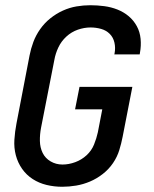

<svg xmlns="http://www.w3.org/2000/svg" viewBox="-20 -702 590 734"><path d="M218 12Q187 12 158 5Q129 -2 105 -17.5Q81 -33 64.5 -56.5Q48 -80 40.5 -108.5Q33 -137 35 -168Q37 -199 43 -230L93 -490Q98 -516 107.5 -541.5Q117 -567 133.5 -590.5Q150 -614 172.5 -632Q195 -650 220.5 -661.5Q246 -673 272.5 -677.5Q299 -682 325 -682Q352 -682 378.5 -678.5Q405 -675 429 -665.5Q453 -656 472 -640Q491 -624 503 -602Q515 -580 517.5 -553.5Q520 -527 515 -500L514 -494H417L418 -498Q422 -519 417.5 -539Q413 -559 399.5 -572.5Q386 -586 366.5 -591.5Q347 -597 326 -597Q302 -597 277.5 -588.5Q253 -580 233.5 -562Q214 -544 203 -520.5Q192 -497 188 -474L137 -214Q132 -188 132.5 -163Q133 -138 143 -117.5Q153 -97 173.5 -85Q194 -73 219 -73Q243 -73 267.5 -82Q292 -91 311 -108.5Q330 -126 339.5 -149.5Q349 -173 354 -196L371 -284H267L284 -370H486L449 -180Q444 -154 436 -128Q428 -102 412 -78.5Q396 -55 373 -37Q350 -19 324 -8Q298 3 271 7.5Q244 12 218 12Z"/></svg>

Font: Lode Dark Term
Style: Bold Italic
Weight: 700
Italic angle: -11°
Monospace: yes
Designer: Belleve Invis
Foundry: Belleve Invis
Version: Version 29.2.0